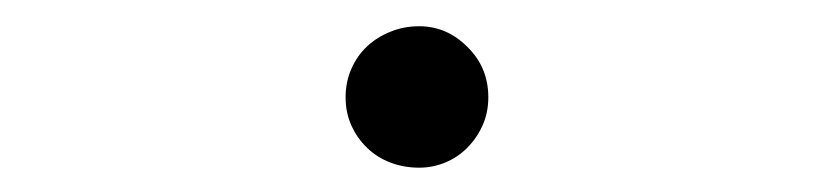

<svg xmlns="http://www.w3.org/2000/svg" viewBox="-20 -404 652 150"><path d="M250 -328Q250 -340 254.5 -350.2Q259 -360.5 266.8 -367.8Q274.5 -375 285 -379.2Q295.5 -383.5 307.5 -383.5Q329 -383.5 345 -367.5Q361.5 -351.5 361.5 -328Q361.5 -316 357 -306Q352.5 -296 345 -288.5Q337.5 -281 327.8 -277Q318 -273 307.5 -273Q295.5 -273 285 -277Q274.5 -281 266.8 -288.5Q259 -296 254.5 -306Q250 -316 250 -328Z"/></svg>

Font: Russisch Sans
Style: Regular
Weight: 400
Designer: Michael Sharanda (font) & Cristiano Sobral (main changes)
Foundry: Michael Sharanda
Version: Version 2.00;October 25, 2020;FontCreator 13.0.0.2681 64-bit